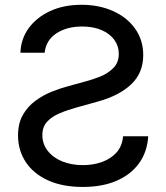

<svg xmlns="http://www.w3.org/2000/svg" viewBox="-20 -757 684 790"><path d="M320.8 12.2Q236.3 12.2 176.5 -15.4Q116.7 -43 85.4 -91.1Q54.2 -139.2 54.2 -199.7Q54.2 -249.5 74.2 -284.4Q94.2 -319.3 126 -342.5Q157.7 -365.7 193.8 -380.1Q230 -394.5 262.2 -402.8L333.5 -422.4Q361.3 -429.7 392.6 -442.1Q423.8 -454.6 446.3 -477.1Q468.8 -499.5 468.8 -535.6Q468.8 -567.9 450.2 -593.3Q431.6 -618.7 397.7 -633.3Q363.8 -647.9 317.9 -647.9Q254.9 -647.9 212.2 -619.9Q169.4 -591.8 163.6 -540H64Q65.9 -596.7 98.1 -641.1Q130.4 -685.5 186.3 -711.4Q242.2 -737.3 315.4 -737.3Q387.2 -737.3 444.8 -711.7Q502.4 -686 535.9 -639.2Q569.3 -592.3 569.3 -530.3Q569.3 -457 520 -410.2Q470.7 -363.3 381.8 -338.9L295.4 -314.9Q256.8 -304.2 224.6 -290.5Q192.4 -276.9 173.3 -255.6Q154.3 -234.4 154.3 -201.2Q154.3 -164.6 176.3 -136.5Q198.2 -108.4 235.8 -93Q273.4 -77.6 321.3 -77.6Q363.8 -77.6 399.9 -90.6Q436 -103.5 459.5 -129.6Q482.9 -155.8 486.3 -196.3H589.8Q585.9 -132.3 552.5 -85.7Q519 -39.1 460.2 -13.4Q401.4 12.2 320.8 12.2Z"/></svg>

Font: Inter Cardless
Style: Regular
Weight: 400
Designer: Rasmus Andersson
Foundry: rsms
Version: Version 4.001;git-9221beed3